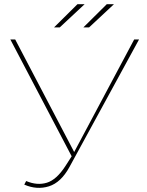

<svg xmlns="http://www.w3.org/2000/svg" viewBox="-20 -887 698 910"><path d="M290 -100 324 -153 327 -158 616 -700H639L309 -95Q269 -22 212 -4Q155 14 95 -12L104 -29Q156 -7 202 -21Q248 -35 290 -100ZM29 -700H52L336 -158L325 -136ZM486 -867H520L402 -757H375ZM347 -867H381L263 -757H236Z"/></svg>

Font: iiserrat Thin
Style: Regular
Weight: 100
Designer: Akira Ohta
Foundry: Akira Ohta
Version: Version 1.200;Glyphs 3.3.1 (3343)